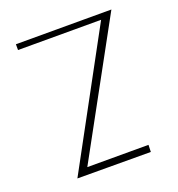

<svg xmlns="http://www.w3.org/2000/svg" viewBox="-123 -772 809 873"><g transform="rotate(-20 281.0 -335.0)"><path d="M50 -670V-642H452L104 -1L459 0L460 -34H164L512 -670Z"/></g></svg>

Font: HiLo-Deco
Style: Deco
Weight: 500
Version: Version 001.000